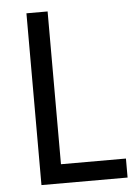

<svg xmlns="http://www.w3.org/2000/svg" viewBox="-52 -755 572 795"><g transform="rotate(-5 234.0 -357.0)"><path d="M88 0H446V-79H176V-714H88Z"/></g></svg>

Font: Noto Sans Arabic SemCond
Style: Regular
Weight: 400
Width: 4
Designer: Monotype Design Team, Nadine Chahine, Nizar Qandah and Khaled Hosny
Foundry: Monotype Imaging Inc.
Version: Version 2.012